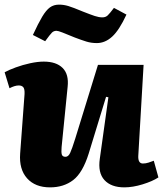

<svg xmlns="http://www.w3.org/2000/svg" viewBox="-22 -795 704 829"><path d="M-2 -483Q16 -493 46 -504Q76 -515 108.5 -522Q141 -529 167 -529Q221 -529 248.5 -501.5Q276 -474 270 -420L244 -160Q242 -137 245 -127.5Q248 -118 261 -118Q273 -118 281 -135Q289 -152 303 -197L401 -515H598L575 -121Q574 -89 595 -89Q607 -89 619.5 -93Q632 -97 642 -101L662 -29Q636 -12 593.5 1Q551 14 515 14Q458 14 429 -17.5Q400 -49 409 -110L446 -375L436 -377L361 -132Q335 -49 294 -17.5Q253 14 194 14Q130 14 95 -25Q60 -64 65 -132L84 -389Q85 -411 78.5 -418.5Q72 -426 59 -426Q42 -426 19 -414ZM396 -609Q372 -609 351 -615.5Q330 -622 301 -633Q267 -647 248 -654.5Q229 -662 222 -662Q210 -662 202 -654Q194 -646 173 -617L120 -644Q143 -694 160 -722.5Q177 -751 193.5 -763Q210 -775 233 -775Q253 -775 273 -769Q293 -763 336 -745Q369 -732 387 -726Q405 -720 420 -720Q434 -720 443 -728.5Q452 -737 470 -761L524 -732Q493 -665 462.5 -637Q432 -609 396 -609Z"/></svg>

Font: Literata 12pt ExtraBold
Style: Italic
Weight: 800
Italic angle: -2°
Designer: Latin by Veronika Burian and Jose Scaglione. Greek by Irene Vlachou. Cyrillic by Vera Evstafieva
Foundry: TypeTogether
Version: Version 3.002